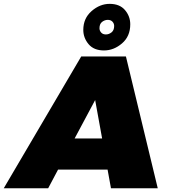

<svg xmlns="http://www.w3.org/2000/svg" viewBox="-85 -1000 903 1020"><path d="M467.5 -732Q413.5 -732 385.5 -765.5Q357.5 -799 357.5 -841Q357.5 -902.5 401.5 -941Q445.5 -979.5 497.5 -979.5Q551 -979.5 579 -946.5Q607 -913.5 607 -871Q607 -807 563.2 -769.5Q519.5 -732 467.5 -732ZM477.5 -817Q493.5 -817 507.5 -828Q521.5 -839 521.5 -862Q521.5 -875 512.5 -884.8Q503.5 -894.5 487.5 -894.5Q471.5 -894.5 457.5 -883.8Q443.5 -873 443.5 -850Q443.5 -837 452.5 -827Q461.5 -817 477.5 -817ZM753 0H504.5L486.5 -99H223.5L171 0H-65L346.5 -700H584ZM457.5 -264.5 420.5 -468.5 311.5 -264.5Z"/></svg>

Font: Argentum Sans Black
Style: Italic
Weight: 900
Italic angle: -11°
Designer: Julieta Ulanovsky (font), Cristiano Sobral (main changes and remaster)
Foundry: Julieta Ulanovsky (font), Cristiano Sobral (main changes and remaster)
Version: Version 2.007;June 15, 2022;FontCreator 14.0.0.2814 64-bit; 